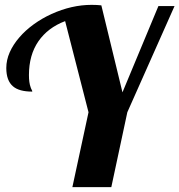

<svg xmlns="http://www.w3.org/2000/svg" viewBox="-20 -770 738 790"><path d="M344.2 -308.1 248 -683.1Q176.8 -656.2 137.9 -599.9Q99.1 -543.5 99.1 -460.9Q99.1 -429.7 106 -411.1Q107.9 -404.8 110.8 -399.9Q112.8 -396.5 112.8 -393.1Q58.6 -393.1 33.7 -414.6Q5.9 -438 5.9 -490.2Q5.9 -522.9 20 -554.9Q34.2 -586.9 60.1 -616.7Q84.5 -645 118.4 -669.7Q152.3 -694.3 191.9 -712.4Q274.9 -750 356.9 -750Q379.4 -750 397 -748L483.9 -390.1L631.8 -745.1H698.2L503.9 -308.1L438 0H277.8Z"/></svg>

Font: Pattaya
Style: Regular
Weight: 400
Designer: Pablo Impallari / Thai characters Designed by Thanarat Vachiruckul and Suppakit Chalermlarp
Foundry: Pablo Impallari
Version: Version 2.000